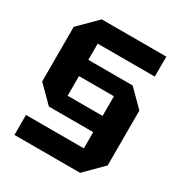

<svg xmlns="http://www.w3.org/2000/svg" viewBox="-184 -834 1008 1066"><g transform="rotate(30 320.0 -301.0)"><path d="M61 98V-30H432V-134H148L46 -236V-586L160 -700H574V-572H208V-468H492L594 -366V-14L482 98ZM208 -238H432V-364H208Z"/></g></svg>

Font: Tektur
Style: Bold
Weight: 700
Designer: Adam Jagosz
Foundry: Adam Jagosz
Version: Version 1.005;gftools[0.9.30]